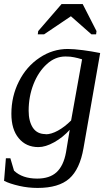

<svg xmlns="http://www.w3.org/2000/svg" viewBox="-20 -711 540 945"><path d="M204 -51 205 -50Q232 -50 265 -68Q298 -86 330 -118L384 -419Q372 -422 363 -425Q357 -427 345 -429Q333 -431 326 -432Q319 -433 302 -433Q252 -433 211 -396Q169 -358 145 -297Q121 -236 121 -166Q121 -114 142 -82Q163 -51 204 -51ZM324 -77 325 -74Q290 -35 247 -11Q204 13 169 13Q108 13 72 -31Q36 -74 36 -151Q36 -237 73 -310Q110 -384 175 -427Q239 -470 314 -470Q342 -470 389 -464Q428 -459 473 -450L391 18Q373 122 321 168Q269 214 165 214Q119 214 75 204Q27 193 0 179L9 68H31L49 129Q90 168 163 168Q224 168 258 137Q293 105 305 38ZM166 -542 168 -558 283 -691H387L455 -558L453 -542H430L329 -631L197 -542Z"/></svg>

Font: Libra Serif Modern
Style: Italic
Weight: 400
Italic angle: -12°
Designer: Stefan Peev, Context Ltd
Foundry: Stefan Peev, Context Ltd
Version: Version 1.000